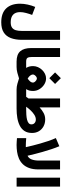

<svg xmlns="http://www.w3.org/2000/svg" viewBox="1006 -1746 982 3034"><g transform="rotate(90 1497.0 -229.0)"><path d="M609.4 -85.9Q609.4 17.1 581.5 90.6Q553.7 164.1 492.7 203.1Q431.6 242.2 332 242.2Q187.5 242.2 113 164.6Q38.6 86.9 38.6 -55.2Q38.6 -112.8 52.2 -175.3Q65.9 -237.8 89.4 -294.4L215.8 -246.1Q199.2 -202.6 185.3 -150.6Q171.4 -98.6 171.4 -55.2Q171.4 16.1 211.4 54.4Q251.5 92.8 332 92.8Q387.2 92.8 416.7 71.5Q446.3 50.3 457.3 12Q468.3 -26.4 468.3 -77.1V-687H609.4Z M739.3 -687H880.4V-244.6Q880.4 -195.8 893.3 -173.6Q906.2 -151.4 953.1 -151.4H965.3V0H953.1Q840.8 0 790 -57.9Q739.3 -115.7 739.3 -230.5Z M1215.3 -699.7 1306.6 -608.4 1215.3 -517.6 1124.5 -608.4ZM1417.5 -259.8Q1417.5 -229.5 1411.4 -203.1Q1405.3 -176.8 1388.2 -151.4H1462.9V0H1392.6Q1349.6 0 1304.2 -12.7Q1258.8 -25.4 1218.8 -38.6Q1177.2 -24.9 1130.6 -12.5Q1084 0 1038.6 0H945.8V-151.4H1019.5Q1028.8 -151.4 1035.6 -151.4Q1042.5 -151.4 1053.2 -151.9Q1036.6 -177.7 1030.5 -204.3Q1024.4 -231 1024.4 -260.7Q1024.4 -300.8 1040.8 -337.6Q1057.1 -374.5 1084.7 -403.3Q1112.3 -432.1 1147 -449Q1181.6 -465.8 1218.8 -465.8Q1269.5 -465.8 1314.9 -437Q1360.4 -408.2 1388.9 -361.3Q1417.5 -314.5 1417.5 -259.8ZM1219.7 -320.8Q1206.5 -320.8 1192.1 -310.8Q1177.7 -300.8 1167.5 -286.4Q1157.2 -272 1157.2 -258.8Q1157.2 -241.2 1168 -224.6Q1178.7 -208 1193.6 -195.1Q1208.5 -182.1 1220.7 -175.3Q1240.7 -186.5 1262.7 -209.7Q1284.7 -232.9 1284.7 -259.8Q1284.7 -273.4 1273.9 -287.4Q1263.2 -301.3 1248 -311Q1232.9 -320.8 1219.7 -320.8Z M1510.3 -151.4Q1516.6 -161.1 1522.9 -170.4Q1529.3 -179.7 1536.1 -189V-687H1677.2V-363.8Q1720.7 -403.3 1765.9 -427.5Q1811 -451.7 1865.7 -452.1Q1928.7 -452.1 1977.3 -425.5Q2025.9 -398.9 2053.5 -352.3Q2081.1 -305.7 2081.1 -245.1Q2081.1 -173.3 2050.5 -126Q2020 -78.6 1966.3 -51Q1912.6 -23.4 1843.3 -11.7Q1773.9 0 1696.3 0H1443.4V-151.4ZM1869.1 -304.2Q1831.5 -304.2 1794.2 -280.5Q1756.8 -256.8 1723.9 -221.7Q1690.9 -186.5 1666 -151.4H1703.6Q1749 -151.4 1792.2 -154.1Q1835.4 -156.7 1870.1 -165.3Q1904.8 -173.8 1925 -190.4Q1945.3 -207 1945.3 -234.9Q1945.3 -266.6 1923.3 -285.4Q1901.4 -304.2 1869.1 -304.2Z M2270.5 0Q2243.2 0 2216.6 -2.2Q2189.9 -4.4 2162.6 -6.3V-152.3Q2192.9 -149.4 2225.3 -147.7Q2257.8 -146 2280.3 -146H2305.2Q2305.2 -146 2298.3 -177Q2291.5 -208 2278.6 -259.8Q2265.6 -311.5 2247.8 -374.3Q2230 -437 2208.3 -501.2Q2186.5 -565.4 2161.6 -620.6L2290.5 -675.8Q2315.4 -617.2 2337.9 -549.1Q2360.4 -481 2379.2 -414.8Q2397.9 -348.6 2411.9 -293.9Q2425.8 -239.3 2433.3 -206.3Q2440.9 -173.3 2440.9 -173.3Q2481.9 -192.4 2499.5 -238.5Q2517.1 -284.7 2517.1 -353.5V-687H2657.2V-347.2Q2657.2 -258.3 2634.3 -196.8Q2611.3 -135.3 2572.3 -96.4Q2533.2 -57.6 2483.2 -36.6Q2433.1 -15.6 2378.4 -7.8Q2323.7 0 2270.5 0Z M2928.7 -687V-0.5H2787.6V-687Z"/></g></svg>

Font: Vazirmatn UI FD Black
Style: Regular
Weight: 900
Designer: Saber Rastikerdar
Foundry: Saber Rastikerdar
Version: Version 33.003